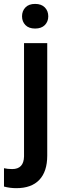

<svg xmlns="http://www.w3.org/2000/svg" viewBox="-57 -749 327 982"><path d="M184.6 -528.3V46.9Q184.6 127.9 144.3 170.7Q104 213.4 26.4 213.4Q-6.3 213.4 -36.6 205.1V111.3Q-18.1 115.7 5.4 115.7Q64.5 115.7 65.9 51.3V-528.3ZM55.7 -665.5Q55.7 -692.9 73 -710.9Q90.3 -729 122.6 -729Q154.8 -729 172.4 -710.9Q189.9 -692.9 189.9 -665.5Q189.9 -638.7 172.4 -620.8Q154.8 -603 122.6 -603Q90.3 -603 73 -620.8Q55.7 -638.7 55.7 -665.5Z"/></svg>

Font: Vazir Medium UI
Style: Medium-UI
Weight: 500
Designer: Saber Rastikerdar
Foundry: Saber Rastikerdar
Version: Version 30.0.0